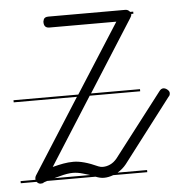

<svg xmlns="http://www.w3.org/2000/svg" viewBox="-44 -593 601 629"><g transform="rotate(-5 256.0 -278.5)"><path d="M416 -14H304Q288 -8 273 -8Q261 -8 246 -14H87L75 -10L73 -8Q67 -7 65 -7Q59 -7 54 -12L52 -14H0V-21H49Q49 -23 49 -26Q49 -30 52 -35L208 -280H0V-287H213L358 -514H138Q120 -514 120 -533V-535L122 -542Q125 -550 138 -550H390Q399 -550 404 -544Q405 -543 406 -542H416V-535H409V-534Q409 -529 405 -523L255 -287H416V-280H250L109 -58Q128 -63 144.5 -66Q161 -69 178 -69Q210 -69 258 -47Q265 -44 273 -44Q285 -44 297 -49.5Q309 -55 319 -67L479 -275Q485 -283 492 -283Q499 -283 505.5 -277.5Q512 -272 512 -266Q512 -258 507 -254L348 -46Q336 -31 319 -21H416ZM205 -28Q188 -33 173 -33Q155 -33 130 -26Q121 -24 111 -21H229Q217 -25 205 -28Z"/></g></svg>

Font: Gruenewald VA 3. Klasse
Style: Regular
Weight: 400
Designer: Peter Wiegel
Foundry: Peter Wiegel, nach dem Schriftentwurf von Dr. H. Gr¸newald
Version: Version 0.007